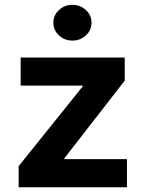

<svg xmlns="http://www.w3.org/2000/svg" viewBox="-20 -788 613 808"><path d="M58.6 0V-88.9L327.6 -423.8V-427.7H66.9V-545.9H504.9V-448.7L251 -122.1V-118.2H514.2V0ZM284.7 -617.2Q251.5 -617.2 228 -639.2Q204.6 -661.1 204.6 -692.4Q204.6 -723.6 228 -745.6Q251.5 -767.6 284.7 -767.6Q317.9 -767.6 341.6 -745.6Q365.2 -723.6 365.2 -692.4Q365.2 -661.1 341.6 -639.2Q317.9 -617.2 284.7 -617.2Z"/></svg>

Font: Inter
Style: Bold
Weight: 700
Designer: Rasmus Andersson
Foundry: rsms
Version: Version 4.001;git-9221beed3